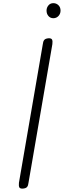

<svg xmlns="http://www.w3.org/2000/svg" viewBox="-20 -1164 394 1186"><path d="M156 -35Q154.5 -18.5 147.5 -9.5Q140.5 -0.5 121.5 1Q103.5 2 99.2 -7Q95 -16 97 -35L244.5 -891.5Q246 -908 253.2 -917Q260.5 -926 279 -927.5Q297 -928.5 301.5 -919.5Q306 -910.5 303.5 -891.5ZM309.5 -1051.5Q291 -1051.5 279.2 -1065Q267.5 -1078.5 267.5 -1098.5Q267.5 -1116.5 279 -1130.5Q290.5 -1144.5 309.5 -1144.5Q328 -1144.5 341 -1131.8Q354 -1119 354 -1098.5Q354 -1079 341.2 -1065.2Q328.5 -1051.5 309.5 -1051.5Z"/></svg>

Font: Edu AU VIC WA NT Pre
Style: Regular
Weight: 400
Designer: Tina and Corey Anderson, Eben Sorkin, Mirko Velimirovic
Foundry: Google for Education
Version: Version 1.001